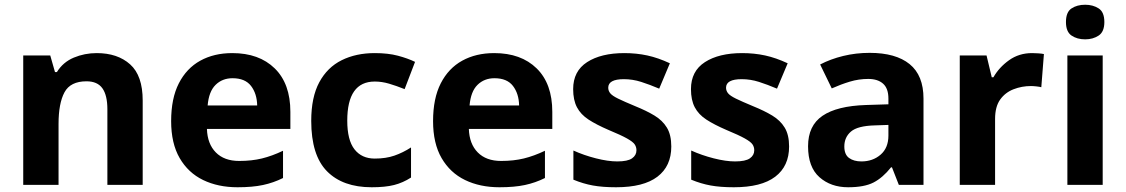

<svg xmlns="http://www.w3.org/2000/svg" viewBox="-20 -780 4750 810"><path d="M388 -556Q476 -556 529 -508.5Q582 -461 582 -356V0H433V-319Q433 -378 412 -407.5Q391 -437 345 -437Q277 -437 252 -390.5Q227 -344 227 -257V0H78V-546H192L212 -476H220Q246 -518 291.5 -537Q337 -556 388 -556Z M960 -556Q1073 -556 1139 -491.5Q1205 -427 1205 -308V-236H853Q855 -173 890.5 -137Q926 -101 989 -101Q1042 -101 1085 -111.5Q1128 -122 1174 -144V-29Q1134 -9 1089.5 0.5Q1045 10 982 10Q900 10 837 -20.5Q774 -51 738 -113Q702 -175 702 -269Q702 -365 734.5 -428.5Q767 -492 825 -524Q883 -556 960 -556ZM961 -450Q918 -450 889.5 -422Q861 -394 856 -335H1065Q1064 -385 1039 -417.5Q1014 -450 961 -450Z M1548 10Q1426 10 1359.5 -57.5Q1293 -125 1293 -270Q1293 -370 1327 -433Q1361 -496 1421.5 -526Q1482 -556 1561 -556Q1617 -556 1658.5 -545Q1700 -534 1731 -519L1687 -404Q1652 -418 1621.5 -427Q1591 -436 1561 -436Q1445 -436 1445 -271Q1445 -189 1475.5 -150Q1506 -111 1561 -111Q1608 -111 1644 -123.5Q1680 -136 1714 -158V-31Q1680 -9 1642.5 0.5Q1605 10 1548 10Z M2065 -556Q2178 -556 2244 -491.5Q2310 -427 2310 -308V-236H1958Q1960 -173 1995.5 -137Q2031 -101 2094 -101Q2147 -101 2190 -111.5Q2233 -122 2279 -144V-29Q2239 -9 2194.5 0.5Q2150 10 2087 10Q2005 10 1942 -20.5Q1879 -51 1843 -113Q1807 -175 1807 -269Q1807 -365 1839.5 -428.5Q1872 -492 1930 -524Q1988 -556 2065 -556ZM2066 -450Q2023 -450 1994.5 -422Q1966 -394 1961 -335H2170Q2169 -385 2144 -417.5Q2119 -450 2066 -450Z M2812 -162Q2812 -79 2753.5 -34.5Q2695 10 2579 10Q2522 10 2481 2.5Q2440 -5 2399 -22V-145Q2443 -125 2494 -112Q2545 -99 2584 -99Q2628 -99 2646.5 -112Q2665 -125 2665 -146Q2665 -160 2657.5 -171Q2650 -182 2625 -196Q2600 -210 2547 -232Q2496 -254 2463 -275.5Q2430 -297 2414 -327.5Q2398 -358 2398 -404Q2398 -480 2457 -518Q2516 -556 2614 -556Q2665 -556 2711 -546Q2757 -536 2806 -513L2761 -406Q2721 -423 2685 -434.5Q2649 -446 2612 -446Q2546 -446 2546 -410Q2546 -397 2554.5 -386.5Q2563 -376 2587.5 -364Q2612 -352 2660 -332Q2707 -313 2741 -292.5Q2775 -272 2793.5 -241.5Q2812 -211 2812 -162Z M3309 -162Q3309 -79 3250.5 -34.5Q3192 10 3076 10Q3019 10 2978 2.5Q2937 -5 2896 -22V-145Q2940 -125 2991 -112Q3042 -99 3081 -99Q3125 -99 3143.5 -112Q3162 -125 3162 -146Q3162 -160 3154.5 -171Q3147 -182 3122 -196Q3097 -210 3044 -232Q2993 -254 2960 -275.5Q2927 -297 2911 -327.5Q2895 -358 2895 -404Q2895 -480 2954 -518Q3013 -556 3111 -556Q3162 -556 3208 -546Q3254 -536 3303 -513L3258 -406Q3218 -423 3182 -434.5Q3146 -446 3109 -446Q3043 -446 3043 -410Q3043 -397 3051.5 -386.5Q3060 -376 3084.5 -364Q3109 -352 3157 -332Q3204 -313 3238 -292.5Q3272 -272 3290.5 -241.5Q3309 -211 3309 -162Z M3649 -557Q3759 -557 3817.5 -509.5Q3876 -462 3876 -364V0H3772L3743 -74H3739Q3704 -30 3665 -10Q3626 10 3558 10Q3485 10 3437 -32.5Q3389 -75 3389 -163Q3389 -250 3450 -291.5Q3511 -333 3633 -337L3728 -340V-364Q3728 -407 3705.5 -427Q3683 -447 3643 -447Q3603 -447 3565 -435.5Q3527 -424 3489 -407L3440 -508Q3484 -531 3537.5 -544Q3591 -557 3649 -557ZM3670 -251Q3598 -249 3570 -225Q3542 -201 3542 -162Q3542 -128 3562 -113.5Q3582 -99 3614 -99Q3662 -99 3695 -127.5Q3728 -156 3728 -208V-253Z M4334 -556Q4345 -556 4360 -555Q4375 -554 4384 -552L4373 -412Q4366 -414 4352.5 -415.5Q4339 -417 4329 -417Q4291 -417 4256 -403.5Q4221 -390 4199.5 -360Q4178 -330 4178 -278V0H4029V-546H4142L4164 -454H4171Q4195 -496 4237 -526Q4279 -556 4334 -556Z M4558 -760Q4591 -760 4615 -744.5Q4639 -729 4639 -687Q4639 -646 4615 -630Q4591 -614 4558 -614Q4524 -614 4500.5 -630Q4477 -646 4477 -687Q4477 -729 4500.5 -744.5Q4524 -760 4558 -760ZM4632 -546V0H4483V-546Z"/></svg>

Font: Noto Sans Gurmukhi UI
Style: Bold
Weight: 700
Designer: Jelle Bosma - Monotype Design Team
Foundry: Monotype Imaging Inc.
Version: Version 2.004; ttfautohint (v1.8.4.7-5d5b)